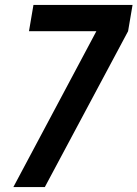

<svg xmlns="http://www.w3.org/2000/svg" viewBox="-20 -755 555 775"><path d="M34 0 369 -629H97L115 -735H515L497 -629L161 0Z"/></svg>

Font: Iosevka SS08
Style: Bold Italic
Weight: 700
Italic angle: -10°
Monospace: yes
Designer: Belleve Invis
Foundry: Belleve Invis
Version: 2.1.0; ttfautohint (v1.8.2)